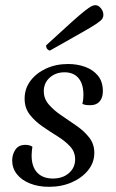

<svg xmlns="http://www.w3.org/2000/svg" viewBox="-20 -709 449 741"><path d="M169 12Q128 12 95.5 -1Q63 -14 45 -37Q27 -60 27 -90Q27 -113 39.5 -131.5Q52 -150 78 -150Q85 -150 91.5 -148.5Q98 -147 105 -143Q104 -135 103 -126.5Q102 -118 102 -109Q102 -66 123.5 -43Q145 -20 184 -20Q222 -20 246 -41Q270 -62 270 -94Q270 -123 250.5 -144Q231 -165 202 -183Q173 -201 144 -221Q115 -241 95 -266.5Q75 -292 75 -328Q75 -367 97.5 -397Q120 -427 158 -444.5Q196 -462 243 -462Q278 -462 308.5 -451Q339 -440 358 -417Q377 -394 377 -357Q377 -332 364.5 -317.5Q352 -303 329 -303Q322 -303 314.5 -303.5Q307 -304 298 -308Q300 -316 301 -325Q302 -334 302 -342Q302 -385 283 -407.5Q264 -430 229 -430Q195 -430 172 -409.5Q149 -389 149 -357Q149 -328 168.5 -305.5Q188 -283 217 -263.5Q246 -244 275.5 -223.5Q305 -203 324.5 -178Q344 -153 344 -119Q344 -82 320.5 -52.5Q297 -23 257.5 -5.5Q218 12 169 12ZM173 -514Q168 -514 163 -519Q158 -524 158 -534Q219 -590 254 -621.5Q289 -653 307 -667Q325 -681 333 -685Q341 -689 348 -689Q356 -689 363 -683.5Q370 -678 374.5 -669.5Q379 -661 379 -651Q379 -644 375 -637Q371 -630 352.5 -617.5Q334 -605 291.5 -581Q249 -557 173 -514Z"/></svg>

Font: Petrona
Style: Italic
Weight: 400
Italic angle: -9°
Designer: Ringo R. Seeber
Foundry: Ringo R. Seeber
Version: Version 2.001; ttfautohint (v1.8.3)